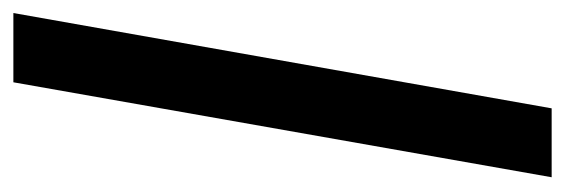

<svg xmlns="http://www.w3.org/2000/svg" viewBox="-314 -532 825 280"><g transform="rotate(90 98.0 -392.5)"><path d="M-22.5 0 116.5 -785H217L78.5 0Z"/></g></svg>

Font: Anybody Condensed Medium
Style: Italic
Weight: 500
Width: 3
Italic angle: -10°
Designer: Tyler Finck
Foundry: Etcetera Type Company
Version: Version 1.010; ttfautohint (v1.8.3) -l 8 -r 50 -G 200 -x 14 